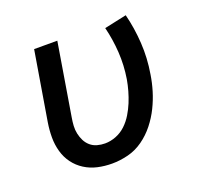

<svg xmlns="http://www.w3.org/2000/svg" viewBox="-98 -634 796 755"><g transform="rotate(-20 300.0 -257.0)"><path d="M250 8Q219 8 190 1.5Q161 -5 136.5 -20.5Q112 -36 95 -59Q78 -82 70 -110.5Q62 -139 62 -169.5Q62 -200 67 -231L115 -520H212L162 -217Q159 -200 158 -183Q157 -166 160.5 -150Q164 -134 171 -120Q178 -106 190 -95.5Q202 -85 218 -80.5Q234 -76 251 -76Q274 -76 297 -85Q320 -94 338 -111Q356 -128 369 -149.5Q382 -171 391 -193Q400 -215 406.5 -238Q413 -261 417 -284Q426 -340 422.5 -395Q419 -450 406 -502L499 -522Q514 -463 518 -399Q522 -335 511 -270Q506 -237 496 -204Q486 -171 470.5 -139.5Q455 -108 432.5 -79.5Q410 -51 380.5 -30Q351 -9 317 -0.5Q283 8 250 8Z"/></g></svg>

Font: Iosevka Custom Medium Oblique
Style: Regular
Weight: 500
Italic angle: -9°
Designer: Belleve Invis
Foundry: Belleve Invis
Version: Version 27.0.1